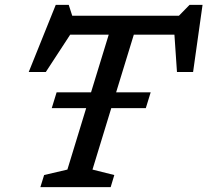

<svg xmlns="http://www.w3.org/2000/svg" viewBox="-20 -772 856 792"><path d="M193.5 -326 213.5 -391H355.5L428.5 -629H269.5L169 -475H98.5L210 -752H263.5L278 -707H718L762 -752H815.5L776.5 -475H710L699.5 -629H532L459 -391H601.5L581.5 -326H439L361.5 -72.5L451.5 -50L436.5 0H146.5L162 -50L258 -72.5L335.5 -326Z"/></svg>

Font: Newsreader 6pt
Style: Italic
Weight: 400
Italic angle: -17°
Designer: Hugues Gentile
Foundry: Production Type
Version: Version 1.003; ttfautohint (v1.8.3)